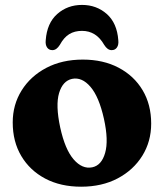

<svg xmlns="http://www.w3.org/2000/svg" viewBox="-20 -728 651 762"><path d="M308.5 -491.5Q390 -491.5 451 -459.2Q512 -427 546 -370Q580 -313 580 -237.5Q580 -166.5 544.8 -109.8Q509.5 -53 447 -20Q384.5 13 302 13Q220.5 13 159.5 -19.2Q98.5 -51.5 64.5 -108.8Q30.5 -166 30.5 -242Q30.5 -312.5 65.8 -369Q101 -425.5 163.5 -458.5Q226 -491.5 308.5 -491.5ZM346 -64Q383 -71.5 397.2 -121Q411.5 -170.5 392.5 -256.5Q373 -344 339 -383.5Q305 -423 266 -415Q229 -407 214.5 -358.8Q200 -310.5 219 -222Q238 -135 272.2 -95.5Q306.5 -56 346 -64ZM305.5 -605.5Q276 -605.5 254.8 -592.5Q233.5 -579.5 217.5 -550Q204.5 -529 188 -529Q174 -529 166.8 -539.8Q159.5 -550.5 161.5 -568.5Q166.5 -636.5 207.2 -672.5Q248 -708.5 305.5 -708.5Q363 -708.5 403.8 -672.5Q444.5 -636.5 449.5 -568.5Q451.5 -550.5 444.2 -539.8Q437 -529 423 -529Q406.5 -529 393.5 -550Q362 -605.5 305.5 -605.5Z"/></svg>

Font: Fraunces 9pt S050
Style: Bold
Weight: 700
Version: Version 1.000; ttfautohint (v1.8.3)